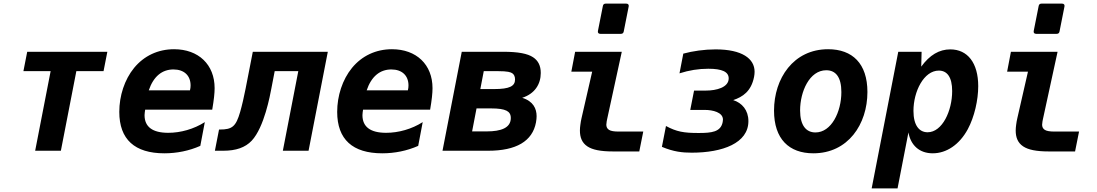

<svg xmlns="http://www.w3.org/2000/svg" viewBox="-20 -833 6061 1061"><path d="M174.3 0H316.4L401.9 -439.9H552.2L573.2 -546.9H130.4L109.4 -439.9H259.8Z M888.2 14.2C957 14.2 1024.9 0.5 1086.9 -26.9L1111.8 -158.2C1051.3 -119.6 978 -99.1 909.7 -99.1C822.3 -99.1 778.8 -132.3 778.8 -196.8C779.3 -206.5 780.3 -215.8 782.2 -227.1H1152.8C1162.1 -281.2 1166 -318.4 1166 -345.7C1166 -476.1 1077.1 -561 941.9 -561C853 -561 775.9 -524.4 721.2 -458C668 -393.1 639.2 -303.2 639.2 -214.8C639.2 -62.5 724.6 14.2 888.2 14.2ZM802.2 -334C828.1 -410.6 875.5 -449.2 938.5 -449.2C998 -449.2 1033.2 -415 1033.2 -360.8C1033.2 -351.6 1032.2 -343.3 1029.8 -334Z M1167.5 0H1213.9C1283.7 0 1335.4 -17.6 1371.1 -55.7C1440.4 -129.9 1472.7 -308.1 1479.5 -343.8L1498 -439.9H1628.4L1543 0H1685.1L1791.5 -546.9H1377L1336.9 -341.8C1329.1 -301.3 1316.9 -248 1307.1 -214.4C1283.7 -133.8 1263.2 -117.2 1195.3 -117.2H1190.4Z M2092.3 14.2C2161.1 14.2 2229 0.5 2291 -26.9L2315.9 -158.2C2255.4 -119.6 2182.1 -99.1 2113.8 -99.1C2026.4 -99.1 1982.9 -132.3 1982.9 -196.8C1983.4 -206.5 1984.4 -215.8 1986.3 -227.1H2356.9C2366.2 -281.2 2370.1 -318.4 2370.1 -345.7C2370.1 -476.1 2281.2 -561 2146 -561C2057.1 -561 1980 -524.4 1925.3 -458C1872.1 -393.1 1843.3 -303.2 1843.3 -214.8C1843.3 -62.5 1928.7 14.2 2092.3 14.2ZM2006.3 -334C2032.2 -410.6 2079.6 -449.2 2142.6 -449.2C2202.1 -449.2 2237.3 -415 2237.3 -360.8C2237.3 -351.6 2236.3 -343.3 2233.9 -334Z M2425.3 0H2677.7C2832 0 2922.4 -52.2 2941.9 -156.7C2944.3 -169.9 2945.3 -181.6 2945.3 -190.9C2945.3 -232.4 2926.8 -273.9 2865.7 -292.5C2935.1 -314.9 2968.3 -367.7 2968.3 -429.7C2968.3 -471.2 2953.1 -498.5 2925.8 -516.6C2895.5 -536.6 2845.2 -546.9 2760.3 -546.9H2531.7ZM2634.3 -340.8 2653.3 -439.9H2729.5C2786.6 -439.9 2802.2 -434.1 2811.5 -427.7C2819.8 -421.9 2826.2 -411.1 2826.2 -394C2826.2 -357.4 2796.9 -340.8 2710.4 -340.8ZM2588.9 -106.9 2613.3 -233.9H2694.8C2733.9 -233.9 2762.2 -230 2779.3 -221.2C2794.4 -213.4 2802.7 -201.7 2802.7 -180.7C2802.7 -126 2748 -106.9 2670.4 -106.9Z M3297.4 -646H3411.1C3419.9 -646 3425.3 -650.4 3426.8 -659.2L3454.1 -796.9C3456.1 -806.6 3451.2 -813 3440.9 -813H3327.1C3318.4 -813 3313 -808.6 3311.5 -799.8L3284.2 -662.1C3282.2 -652.3 3287.1 -646 3297.4 -646ZM3367.7 3.9H3512.7L3534.7 -106H3398.9C3373.5 -106 3356 -108.9 3345.7 -115.2C3334.5 -122.1 3330.6 -132.8 3330.6 -144C3330.6 -147.9 3331.1 -151.4 3332 -156.7C3333 -162.6 3331.5 -158.7 3335 -174.3L3416 -546.9H3158.2L3137.2 -437H3252.4L3193.8 -181.2C3190.4 -166.5 3189 -157.7 3187 -142.6C3185.5 -131.3 3184.6 -122.6 3184.6 -111.8C3184.6 -74.2 3195.8 -43.9 3226.1 -23.9C3253.9 -5.4 3298.3 3.9 3367.7 3.9Z M3802.7 10.7C3973.1 10.7 4115.7 -42 4115.7 -163.6C4115.7 -224.6 4080.1 -264.6 4031.7 -279.8C4084 -297.4 4131.3 -328.1 4147 -408.2C4148.9 -417.5 4149.9 -427.7 4149.9 -436.5C4149.9 -508.8 4081.1 -560.1 3934.6 -560.1C3872.6 -560.1 3807.6 -550.8 3755.9 -536.6L3734.9 -427.7C3788.1 -444.8 3840.3 -453.1 3894 -453.1C3970.7 -453.1 4006.8 -436 4006.8 -399.9C4006.8 -349.1 3937 -332.5 3882.3 -332.5H3815.4L3794.4 -225.6H3874C3918.9 -225.6 3975.1 -212.4 3975.1 -171.9C3975.1 -168 3974.6 -163.6 3973.6 -158.7C3962.9 -103.5 3912.6 -98.1 3840.3 -98.1C3758.8 -98.1 3718.8 -105 3660.2 -136.7L3637.7 -21.5C3703.1 5.9 3751 10.7 3802.7 10.7Z M4474.6 14.2C4666.5 14.2 4773.4 -146.5 4773.4 -324.7C4773.4 -481.9 4690.4 -561 4556.2 -561C4364.3 -561 4257.3 -399.4 4257.3 -221.7C4257.3 -64.9 4340.3 14.2 4474.6 14.2ZM4486.3 -101.1C4435.1 -101.1 4401.4 -139.2 4401.4 -222.7C4401.4 -326.7 4453.1 -444.8 4545.9 -444.8C4597.7 -444.8 4629.4 -407.7 4629.4 -324.2C4629.4 -214.4 4574.2 -101.1 4486.3 -101.1Z M4796.9 208H4939.9L5000 -101.1C5012.7 -30.3 5060.5 14.2 5134.3 14.2C5210 14.2 5281.7 -33.2 5328.1 -119.1C5364.7 -187 5385.7 -280.3 5385.7 -356.9C5385.7 -485.4 5326.7 -560.1 5231.4 -560.1C5170.4 -560.1 5117.7 -529.3 5070.8 -464.8L5072.8 -546.9H4943.8ZM5106 -102.1C5059.6 -102.1 5027.8 -140.1 5027.8 -220.2C5027.8 -328.1 5085.4 -442.9 5168 -442.9C5213.4 -442.9 5241.7 -407.7 5241.7 -329.6C5241.7 -221.2 5187.5 -102.1 5106 -102.1Z M5705.6 -646H5819.3C5828.1 -646 5833.5 -650.4 5835 -659.2L5862.3 -796.9C5864.3 -806.6 5859.4 -813 5849.1 -813H5735.4C5726.6 -813 5721.2 -808.6 5719.7 -799.8L5692.4 -662.1C5690.4 -652.3 5695.3 -646 5705.6 -646ZM5775.9 3.9H5920.9L5942.9 -106H5807.1C5781.7 -106 5764.2 -108.9 5753.9 -115.2C5742.7 -122.1 5738.8 -132.8 5738.8 -144C5738.8 -147.9 5739.3 -151.4 5740.2 -156.7C5741.2 -162.6 5739.7 -158.7 5743.2 -174.3L5824.2 -546.9H5566.4L5545.4 -437H5660.6L5602.1 -181.2C5598.6 -166.5 5597.2 -157.7 5595.2 -142.6C5593.8 -131.3 5592.8 -122.6 5592.8 -111.8C5592.8 -74.2 5604 -43.9 5634.3 -23.9C5662.1 -5.4 5706.5 3.9 5775.9 3.9Z"/></svg>

Font: Hack
Style: Bold Oblique
Weight: 700
Italic angle: -12°
Monospace: yes
Designer: Christopher Simpkins
Foundry: Christopher Simpkins
Version: Version 2.010